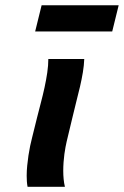

<svg xmlns="http://www.w3.org/2000/svg" viewBox="-20 -721 478 741"><path d="M305.2 -493.2Q304.2 -468.3 299.8 -441.7Q295.4 -415 288.8 -386.7Q282.2 -358.4 274.4 -328.4Q266.6 -298.3 259.3 -266.6L237.3 -174.8Q235.4 -166 232.9 -153.6Q230.5 -141.1 228.5 -126.2Q226.6 -111.3 225.3 -94.7Q224.1 -78.1 224.1 -61.5Q224.1 -45.4 225.6 -29.8Q227.1 -14.2 230.5 0H86.4Q84.5 -9.8 83.7 -20.8Q83 -31.7 83 -43Q83 -62 85 -81.8Q86.9 -101.6 89.8 -120.8Q92.8 -140.1 96.4 -158Q100.1 -175.8 104 -190.4L123 -267.1Q129.9 -294.9 137.7 -324.5Q145.5 -354 151.9 -383.3Q158.2 -412.6 162.4 -440.7Q166.5 -468.8 166.5 -493.2ZM140.6 -700.7H438L413.1 -599.6H115.7Z"/></svg>

Font: Andika New Basic
Style: Bold Italic
Weight: 700
Italic angle: -14°
Designer: Victor Gaultney, Annie Olsen, Pablo Ugerman
Foundry: SIL International
Version: Version 5.500